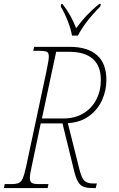

<svg xmlns="http://www.w3.org/2000/svg" viewBox="-38 -951 604 971"><path d="M-14 -20H19Q45 -20 57.5 -26Q70 -32 77.5 -49.5Q85 -67 94 -108L197 -591Q209 -649 209 -664Q209 -683 200 -688.5Q191 -694 159 -694H130L135 -714H316Q404 -714 452 -672.5Q500 -631 500 -546Q500 -494 478.5 -445.5Q457 -397 413 -364.5Q369 -332 305 -328L364 -93Q375 -50 389 -36.5Q403 -23 435 -23H452L446 0H430Q400 0 383.5 -7Q367 -14 356.5 -32Q346 -50 337 -86L278 -327H168L122 -108Q113 -69 113 -51Q113 -32 123 -26Q133 -20 159 -20H207L203 0H-18ZM284 -352Q341 -352 383.5 -377.5Q426 -403 449 -447.5Q472 -492 472 -546Q472 -618 431 -653.5Q390 -689 312 -689H246L174 -352ZM269 -918 272 -931H278Q323 -873 347 -808Q398 -879 464 -931H472L469 -918Q393 -842 356 -771H326Q321 -803 305 -844Q289 -885 269 -918Z"/></svg>

Font: Noto Serif NarrowThin
Style: Italic
Weight: 250
Width: 4
Italic angle: -12°
Designer: Monotype Design Team
Foundry: Monotype Imaging Inc.
Version: Version 1.001